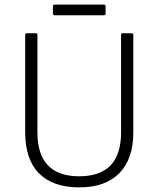

<svg xmlns="http://www.w3.org/2000/svg" viewBox="-20 -799 686 831"><path d="M323 12Q209 12 149 -48.5Q89 -109 89 -227V-648Q89 -655 96 -655H136Q142 -655 142 -648V-226Q142 -36 323 -36Q504 -36 504 -226V-648Q504 -655 510 -655H550Q557 -655 557 -648V-226Q557 -111 496.5 -49.5Q436 12 323 12ZM216 -733Q209 -733 209 -740V-772Q209 -779 216 -779H430Q437 -779 437 -772V-740Q437 -733 430 -733Z"/></svg>

Font: Sofia Sans Light
Style: Regular
Weight: 300
Designer: Botio Nikoltchev, Ani Petrova
Foundry: lettersoup
Version: Version 4.100; ttfautohint (v1.8.3)